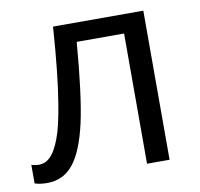

<svg xmlns="http://www.w3.org/2000/svg" viewBox="-66 -605 710 680"><g transform="rotate(-10 289.0 -265.0)"><path d="M6.3 -0.5V-67.4Q18.1 -63 34.2 -63Q61 -63 81.3 -88.4Q101.6 -113.8 117.2 -165.5Q128.4 -204.1 138.2 -264.6Q155.3 -366.2 167 -536.1H491.7V0H410.6V-468.3H240.2Q225.1 -279.8 203.6 -182.1Q181.6 -84.5 145.5 -39.3Q109.4 5.9 51.3 5.9Q24.9 5.9 6.3 -0.5Z"/></g></svg>

Font: Viking Open Sans
Style: Regular
Weight: 400
Foundry: Ascender Corporation
Version: Version 2.001